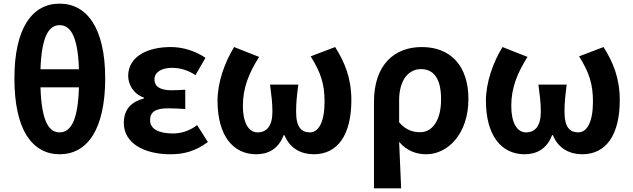

<svg xmlns="http://www.w3.org/2000/svg" viewBox="-20 -832 3469 1053"><path d="M126 -89C170 -20 232 14 307 14C383 14 445 -20 489 -89C532 -158 557 -262 557 -402C557 -676 458 -812 307 -812C156 -812 59 -677 59 -402C59 -262 83 -158 126 -89ZM379 -157C360 -120 335 -106 307 -106C251 -106 208 -160 202 -353H307H413C410 -257 398 -195 379 -157ZM236 -644C255 -681 280 -694 307 -694C363 -694 407 -641 413 -452H307H202C205 -547 218 -607 236 -644Z M754 -536C711 -510 683 -470 683 -416C683 -369 712 -316 769 -297V-292C704 -275 659 -235 659 -158C659 -102 687 -59 733 -30C779 -1 843 14 914 14C987 14 1049 -1 1120 -53L1061 -146C1016 -111 968 -100 929 -100C848 -100 803 -126 803 -173C803 -219 835 -238 902 -238C932 -238 963 -236 996 -234V-340C970 -338 943 -337 920 -337C858 -337 827 -358 827 -396C827 -437 867 -460 924 -460C969 -460 1013 -446 1052 -420L1107 -515C1052 -552 984 -574 917 -574C855 -574 797 -562 754 -536Z M1332 -547 1264 -574C1212 -490 1173 -379 1173 -280C1173 -88 1258 14 1385 14C1451 14 1507 -15 1536 -91H1540C1571 -15 1635 14 1701 14C1832 14 1907 -92 1907 -283C1907 -403 1871 -490 1818 -574L1684 -523C1740 -433 1760 -371 1760 -274C1760 -163 1727 -106 1680 -106C1633 -106 1604 -134 1604 -219C1604 -270 1608 -304 1616 -368H1538H1461C1469 -304 1474 -270 1474 -219C1474 -140 1442 -106 1393 -106C1341 -106 1312 -163 1312 -251C1312 -350 1344 -429 1401 -520Z M2031 -36V201H2105H2180C2176 114 2173 36 2169 -54C2212 -3 2266 14 2318 14C2435 14 2549 -97 2549 -289C2549 -468 2454 -574 2293 -574C2145 -574 2031 -479 2031 -273ZM2203 -409C2225 -438 2255 -453 2288 -453C2364 -453 2399 -394 2399 -287C2399 -226 2386 -181 2365 -151C2345 -122 2316 -107 2285 -107C2247 -107 2209 -116 2169 -161V-283C2169 -337 2182 -380 2203 -409Z M2804 -547 2736 -574C2684 -490 2645 -379 2645 -280C2645 -88 2730 14 2857 14C2923 14 2979 -15 3008 -91H3012C3043 -15 3107 14 3173 14C3304 14 3379 -92 3379 -283C3379 -403 3343 -490 3290 -574L3156 -523C3212 -433 3232 -371 3232 -274C3232 -163 3199 -106 3152 -106C3105 -106 3076 -134 3076 -219C3076 -270 3080 -304 3088 -368H3010H2933C2941 -304 2946 -270 2946 -219C2946 -140 2914 -106 2865 -106C2813 -106 2784 -163 2784 -251C2784 -350 2816 -429 2873 -520Z"/></svg>

Font: GenSekiGothic2 TW B
Style: Regular
Weight: 700
Version: Version 2.100;PS 2.1;hotconv 16.6.51;makeotf.lib2.5.65220 DE